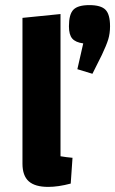

<svg xmlns="http://www.w3.org/2000/svg" viewBox="-20 -720 451 752"><path d="M264 -102 257 -1Q208 12 169 12Q117 12 92.5 -10Q68 -32 68 -79V-650L217 -665V-108Q240 -104 264 -102ZM283 -449 306 -550Q276 -554 263 -569Q250 -584 250 -617Q250 -664 267.5 -682Q285 -700 330 -700Q375 -700 393 -682Q411 -664 411 -617Q411 -589 404 -566Q397 -543 379 -505L342 -431Z"/></svg>

Font: Changa SemiBold
Style: Regular
Weight: 600
Designer: Eduardo Rodriguez Tunni
Foundry: Eduardo Rodriguez Tunni
Version: Version 2.002; ttfautohint (v1.5) -l 8 -r 50 -G 150 -x 14 -H